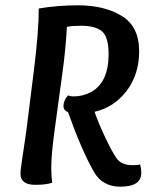

<svg xmlns="http://www.w3.org/2000/svg" viewBox="-20 -693 571 723"><path d="M480 -71Q500 -71 508 -74Q512 -56 512 -42Q512 10 433 10Q365 10 333 -47Q287 -128 236 -271Q219 -277 219 -294Q219 -314 236 -334Q244 -330 258 -330Q293 -330 324 -347Q389 -384 389 -489Q389 -553 364.5 -574.5Q340 -596 286 -596Q253 -596 232 -592Q227 -504 215 -418L185 -198Q173 -110 173 -60Q173 -29 177 -5Q153 3 113 3Q57 3 57 -39Q57 -49 61.5 -80.5Q66 -112 73 -158Q80 -204 83 -231L108 -431Q126 -577 126 -661Q196 -673 274 -673Q373 -673 438.5 -633Q504 -593 504 -500Q504 -413 457 -351Q410 -289 336 -272Q351 -229 376 -176Q401 -123 419 -97Q437 -71 480 -71Z"/></svg>

Font: Overlock
Style: Bold Italic
Weight: 700
Designer: Dario Muhafara
Foundry: Dario Manuel Muhafara
Version: Version 1.002